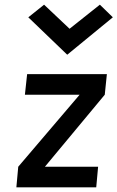

<svg xmlns="http://www.w3.org/2000/svg" viewBox="-20 -801 502 821"><path d="M50 0 58 -88 320.5 -396H86.5L96 -484H437L428 -396L172 -88H399.5L391.5 0ZM407 -781 462.5 -727 267.5 -567 101 -727 168.5 -781 277.5 -678Z"/></svg>

Font: Karla SemiBold
Style: Italic
Weight: 600
Italic angle: -8°
Designer: Jonathan Pinhorn
Version: Version 2.004;gftools[0.9.33]